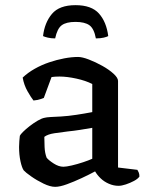

<svg xmlns="http://www.w3.org/2000/svg" viewBox="-20 -721 580 745"><path d="M194 4Q175 4 149 -8.5Q123 -21 101 -36.5Q79 -52 72 -60Q65 -70 59.5 -95Q54 -120 54 -151Q54 -163 55 -173.5Q56 -184 57 -194Q59 -199 69.5 -209.5Q80 -220 95.5 -232Q111 -244 126.5 -253Q142 -262 153 -264Q160 -266 177.5 -267Q195 -268 217 -269Q231 -270 246 -271.5Q261 -273 276.5 -275.5Q292 -278 307.5 -280.5Q323 -283 338 -286V-395Q313 -408 276.5 -416Q240 -424 211 -424Q202 -424 194 -423.5Q186 -423 180 -422L150 -341Q146 -340 137.5 -336.5Q129 -333 110 -331Q101 -342 87 -366.5Q73 -391 68 -420Q88 -439 114.5 -454Q141 -469 170.5 -479Q200 -489 229 -494.5Q258 -500 283 -500Q299 -500 325 -490Q351 -480 377 -465.5Q403 -451 420.5 -435Q438 -419 438 -407V-71L513 -62Q515 -59 518 -52.5Q521 -46 521 -36Q515 -27 500 -19Q485 -11 468.5 -5.5Q452 0 440 0Q421 0 402.5 -8Q384 -16 370.5 -29Q357 -42 349 -56Q327 -44 297 -30Q267 -16 239.5 -6Q212 4 194 4ZM226 -74Q237 -74 258.5 -79Q280 -84 302.5 -91.5Q325 -99 338 -105V-225Q316 -221 290 -217Q264 -213 243 -211Q217 -208 191 -204Q165 -200 152 -190Q152 -174 153 -150.5Q154 -127 161 -109Q169 -99 188.5 -86.5Q208 -74 226 -74ZM273 -701Q335 -701 364 -668.5Q393 -636 400 -581Q395 -578 382.5 -575Q370 -572 352 -572Q345 -610 327 -623Q309 -636 273 -636Q237 -636 219.5 -623Q202 -610 194 -572Q178 -572 165.5 -575Q153 -578 147 -581Q153 -633 181.5 -667Q210 -701 273 -701Z"/></svg>

Font: Texturina 12pt Medium
Style: Regular
Weight: 500
Designer: Guillermo Torres Carreño
Foundry: Omnibus-Type
Version: Version 1.002